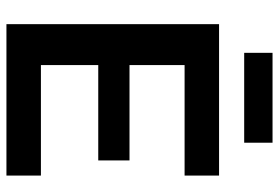

<svg xmlns="http://www.w3.org/2000/svg" viewBox="-155 -711 866 596"><g transform="rotate(90 278.0 -413.0)"><path d="M55 0V-660H182V0ZM140 0V-107H525V0ZM140 -285V-382H478V-285ZM140 -553V-660H525V-553ZM144 -738V-826H423V-738Z"/></g></svg>

Font: Bricolage Grotesque 72pt SemiBold
Style: Regular
Weight: 600
Version: Version 1.001;gftools[0.9.33.dev8+g029e19f]